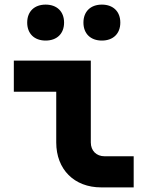

<svg xmlns="http://www.w3.org/2000/svg" viewBox="-20 -813 640 833"><path d="M178 -637C227 -637 258 -667 258 -715C258 -763 227 -793 178 -793C129 -793 98 -763 98 -715C98 -667 129 -637 178 -637ZM422 -637C471 -637 502 -667 502 -715C502 -763 471 -793 422 -793C373 -793 342 -763 342 -715C342 -667 373 -637 422 -637ZM560 0V-135H434C398 -135 374 -159 374 -195V-550H40V-415H224V-195C224 -78 302 0 419 0Z"/></svg>

Font: Tekne LDO ExtraBold
Style: Regular
Weight: 800
Monospace: yes
Designer: Alessio Laiso, Mario Rullo, Paolo Rosset
Foundry: Alessio Laiso
Version: Version 1.000;hotconv 1.0.109;makeotfexe 2.5.65596